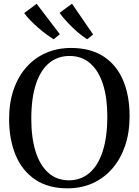

<svg xmlns="http://www.w3.org/2000/svg" viewBox="-20 -1012 754 1043"><path d="M350.5 11Q243.5 12 172 -36Q100.5 -84 65 -169.2Q29.5 -254.5 29.5 -365.5Q29.5 -454.5 54.2 -526Q79 -597.5 124.2 -648Q169.5 -698.5 231 -725Q292.5 -751.5 366 -751.5Q471.5 -751.5 542.2 -705.5Q613 -659.5 648.5 -576.2Q684 -493 684 -381Q684 -292 659.5 -220Q635 -148 590.2 -96.5Q545.5 -45 484.5 -17.2Q423.5 10.5 350.5 11ZM355 -32.5Q418 -32.5 464.8 -71.5Q511.5 -110.5 537.2 -188Q563 -265.5 563 -380.5Q563 -480.5 539.5 -554Q516 -627.5 470.2 -667.8Q424.5 -708 357.5 -708Q294.5 -708 248 -670.5Q201.5 -633 175.8 -556.8Q150 -480.5 150 -365.5Q150 -263.5 173.5 -188.8Q197 -114 242.8 -73.2Q288.5 -32.5 355 -32.5ZM271 -799Q253.5 -809.5 231.2 -826Q209 -842.5 186.5 -862.2Q164 -882 144.2 -902.2Q124.5 -922.5 111.5 -941L179 -991.5L305 -826L272 -799ZM453 -799Q429.5 -813.5 401.2 -837.8Q373 -862 347 -889.8Q321 -917.5 303.5 -942L371 -992L486 -824.5L454 -799Z"/></svg>

Font: Merriweather 60pt
Style: Regular
Weight: 400
Version: Version 2.100